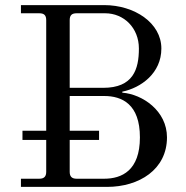

<svg xmlns="http://www.w3.org/2000/svg" viewBox="-20 -732 730 752"><path d="M253 -388V-653C253 -672 261 -680 280 -680H392C465 -680 524 -623 524 -542C524 -461 502 -388 384 -388ZM62 0H399C525 0 634 -68 634 -194C634 -298 538 -363 459 -369V-373C532 -388 612 -445 612 -542C612 -642 507 -712 388 -712H62V-680H134C153 -680 161 -672 161 -653V-220H68V-184H161V-59C161 -41 153 -32 134 -32H62ZM253 -59V-184H368V-220H253V-356H388C458 -356 528 -324 528 -194C528 -64 457 -32 388 -32H280C261 -32 253 -41 253 -59Z"/></svg>

Font: Old Standard
Style: Regular
Weight: 400
Designer: Alexey Kryukov <alexios@thessalonica.org.ru>
Version: Version 2.0